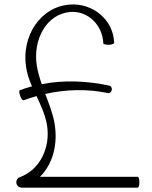

<svg xmlns="http://www.w3.org/2000/svg" viewBox="-20 -838 701 883"><path d="M89 -377C108 -384 128 -390 148 -396C168 -353 188 -310 196 -264C213 -162 166 -58 71 -23C62 -20 55 -11 55 0C55 14 66 25 80 25H613C618 25 621 14 621 0C621 -14 618 -25 613 -25H164C227 -88 246 -181 231 -270C223 -317 205 -361 188 -406C283 -427 381 -430 476 -410C484 -408 492 -414 494 -424C496 -433 491 -442 484 -444C381 -466 274 -471 172 -451C162 -479 154 -508 149 -537C131 -656 193 -774 304 -783C385 -789 452 -722 455 -639C455 -635 466 -632 480 -632C494 -633 505 -636 505 -641C502 -746 408 -825 301 -817C165 -807 78 -671 100 -530C104 -499 115 -469 127 -441C108 -436 90 -430 71 -423C67 -422 68 -410 73 -397C77 -384 84 -375 89 -377Z"/></svg>

Font: Nupuram Thin
Style: Regular
Weight: 100
Designer: Santhosh Thottingal (santhosh.thottingal@gmail.com)
Foundry: SMC
Version: Version 1.000